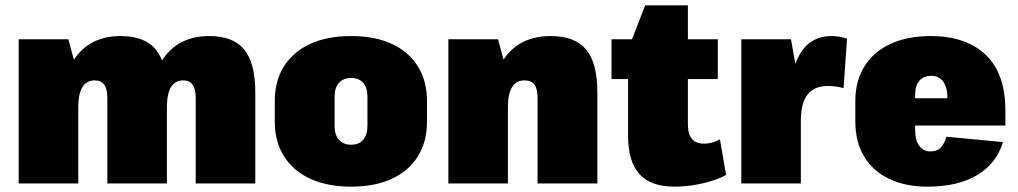

<svg xmlns="http://www.w3.org/2000/svg" viewBox="-20 -687 3814 719"><path d="M713 -320Q713 -353 701.5 -369.5Q690 -386 666 -386Q636 -386 620.5 -361Q605 -336 605 -285L538 -210V-250Q538 -397 596.5 -474.5Q655 -552 764 -552Q853 -552 894.5 -501.5Q936 -451 936 -341V0H713ZM50 -540H236L273 -403V0H50ZM382 -320Q382 -353 370.5 -369.5Q359 -386 334 -386Q304 -386 288.5 -360.5Q273 -335 273 -285L206 -210V-250Q206 -397 264.5 -474.5Q323 -552 432 -552Q522 -552 563.5 -501.5Q605 -451 605 -341V0H382Z M1295 12Q1207 12 1143 -17Q1079 -46 1044 -101Q1009 -156 1009 -231V-309Q1009 -385 1044 -439.5Q1079 -494 1142.5 -523Q1206 -552 1295 -552Q1383 -552 1446.5 -523Q1510 -494 1544.5 -439Q1579 -384 1579 -309V-231Q1579 -156 1544.5 -101Q1510 -46 1446.5 -17Q1383 12 1295 12ZM1295 -145Q1324 -145 1340 -163.5Q1356 -182 1356 -215V-325Q1356 -359 1340 -377Q1324 -395 1295 -395Q1266 -395 1249.5 -377Q1233 -359 1233 -325V-215Q1233 -182 1249.5 -163.5Q1266 -145 1295 -145Z M1993 -320Q1993 -354 1981.5 -370Q1970 -386 1944 -386Q1913 -386 1897.5 -360.5Q1882 -335 1882 -285L1815 -210V-250Q1815 -398 1873.5 -475Q1932 -552 2042 -552Q2133 -552 2175 -501.5Q2217 -451 2217 -341V0H1993ZM1659 -540H1845L1882 -403V0H1659Z M2506 12Q2417 12 2374.5 -35Q2332 -82 2332 -179V-502L2396 -667H2556V-222Q2556 -185 2571 -167Q2586 -149 2617 -149Q2631 -149 2646.5 -153Q2662 -157 2676 -165L2699 -32Q2676 -19 2643.5 -9Q2611 1 2575.5 6.5Q2540 12 2506 12ZM2270 -540H2668V-391H2270Z M2756 -540H2942L2979 -332V0H2756ZM2934 -274Q2934 -410 2973.5 -481Q3013 -552 3094 -552Q3109 -552 3124 -549.5Q3139 -547 3152 -542L3139 -357Q3110 -365 3080 -365Q3029 -365 3004 -333Q2979 -301 2979 -234Z M3453 12Q3371 12 3310 -17Q3249 -46 3216 -101Q3183 -156 3183 -232V-308Q3183 -384 3217.5 -439Q3252 -494 3315.5 -523Q3379 -552 3465 -552Q3597 -552 3671 -482Q3745 -412 3745 -273V-217H3367V-319H3570L3528 -283V-319Q3528 -360 3512 -381.5Q3496 -403 3468 -403Q3439 -403 3423 -385Q3407 -367 3407 -331V-199Q3407 -163 3422 -141.5Q3437 -120 3464 -120Q3490 -120 3503.5 -135Q3517 -150 3524 -175L3736 -155Q3712 -75 3639.5 -31.5Q3567 12 3453 12Z"/></svg>

Font: Pathway Extreme Condensed Black
Style: Regular
Weight: 900
Width: 3
Version: Version 1.001;gftools[0.9.26]